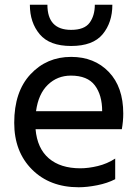

<svg xmlns="http://www.w3.org/2000/svg" viewBox="-20 -780 583 810"><path d="M411 -311Q411 -379 380 -420Q349 -461 279 -461Q222 -461 182 -422.5Q142 -384 132 -311ZM312 10Q190 10 115 -65Q40 -140 40 -262Q40 -393 108.5 -466.5Q177 -540 280 -540Q378 -540 439 -476.5Q500 -413 500 -301Q500 -269 494 -235H130Q137 -154 186 -112Q235 -70 319 -70Q353 -70 392.5 -79.5Q432 -89 466 -111V-24Q433 -7 390 1.5Q347 10 312 10ZM280 -586Q189 -586 147.5 -635.5Q106 -685 106 -760H180Q180 -654 280 -654Q336 -654 358 -684Q380 -714 380 -760H454Q454 -685 413 -635.5Q372 -586 280 -586Z"/></svg>

Font: LXGW 975 Gothic SC
Style: Regular
Weight: 400
Version: Version 2.01;February 25, 2021